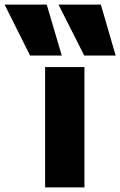

<svg xmlns="http://www.w3.org/2000/svg" viewBox="-127 -810 520 830"><path d="M3 -570 -107 -790H75L140 -570ZM237 -570 126 -790H309L373 -570ZM68 0V-520H238V0Z"/></svg>

Font: M PLUS 2 ExtraBold
Style: Regular
Weight: 800
Version: Version 1.001